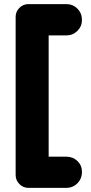

<svg xmlns="http://www.w3.org/2000/svg" viewBox="-20 -720 439 923"><path d="M55.2 121.1V-639.2Q55.2 -664.1 73.2 -682.1Q91.3 -700.2 116.2 -700.2H298.8Q330.6 -700.2 352.3 -678.2Q374 -656.2 374 -624Q374 -593.3 352.1 -571.5Q330.1 -549.8 298.8 -549.8H213.9V33.2H298.8Q330.6 33.2 352.3 54.2Q374 75.2 374 106Q374 138.7 352.3 160.9Q330.6 183.1 298.8 183.1H116.2Q91.3 183.1 73.2 164.8Q55.2 146.5 55.2 121.1Z"/></svg>

Font: LT Saeada
Style: Bold
Weight: 700
Designer: Daniel Lyons
Foundry: LyonsType
Version: Version 1.001